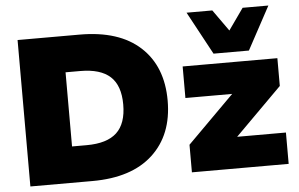

<svg xmlns="http://www.w3.org/2000/svg" viewBox="-52 -843 1435 921"><g transform="rotate(-5 665.0 -382.5)"><path d="M988.8 -558.1 877 -765.1H1001L1074.2 -662.1L1147 -765.1H1271L1159.2 -558.1ZM58.1 0V-705.1H356.9Q546.4 -705.1 648.2 -611.6Q750 -518.1 750 -353Q750 -188.5 647.9 -94.2Q545.9 0 356.9 0ZM273.9 -173.8H344.2Q442.4 -173.8 489.3 -217.5Q536.1 -261.2 536.1 -353Q536.1 -444.3 489 -487.5Q441.9 -530.8 344.2 -530.8H273.9ZM835.9 0V-132.8L1061 -357.9H835.9V-509.8H1292V-376L1066.9 -150.9H1301.8V0Z"/></g></svg>

Font: Mulish ExtraBlack
Style: Regular
Weight: 1000
Designer: Vernon Adams
Foundry: Vernon Adams
Version: Version 3.603; ttfautohint (v1.8.3)